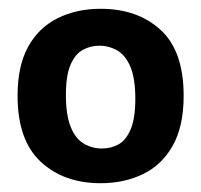

<svg xmlns="http://www.w3.org/2000/svg" viewBox="-20 -691 458 437"><path d="M209 -274Q125 -274 72.5 -323Q20 -372 20 -473Q20 -541 44 -584.5Q68 -628 111 -649.5Q154 -671 209 -671Q293 -671 345.5 -623Q398 -575 398 -473Q398 -404 373.5 -360Q349 -316 306 -295Q263 -274 209 -274ZM212 -353Q233 -353 250 -362.5Q267 -372 277.5 -397Q288 -422 288 -466Q288 -512 277 -538.5Q266 -565 247 -576Q228 -587 206 -587Q186 -587 168.5 -577.5Q151 -568 140.5 -543.5Q130 -519 130 -475Q130 -429 141 -402Q152 -375 171 -364Q190 -353 212 -353Z"/></svg>

Font: Bricolage Grotesque 96pt ExtraBold SemiBold
Style: Regular
Weight: 600
Version: Version 1.001;gftools[0.9.33.dev8+g029e19f]